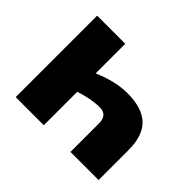

<svg xmlns="http://www.w3.org/2000/svg" viewBox="-126 -738 922 922"><g transform="rotate(45 335.5 -276.5)"><path d="M438 0V-193.8Q438 -251 386.2 -251Q328.6 -251 256.8 -227.1V0H65.9V-553.2H256.8V-352.1Q351.6 -393.1 432.1 -393.1Q532.2 -393.1 580.6 -346.9Q628.9 -300.8 628.9 -204.1V0Z"/></g></svg>

Font: Black Ops One [rus by aLiNcE]
Style: Regular
Weight: 400
Designer: James Grieshaber
Foundry: James Grieshaber
Version: Version 1.002;May 25, 2024;FontCreator 13.0.0.2680 64-bit